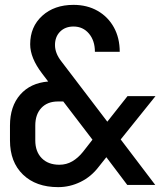

<svg xmlns="http://www.w3.org/2000/svg" viewBox="-20 -760 659 789"><path d="M219 9Q128 9 74.5 -42.5Q21 -94 21 -183V-244Q21 -323 63 -371Q105 -419 178 -425L153 -458Q104 -522 104 -578Q104 -650 153.5 -695Q203 -740 282 -740Q338 -740 381 -715.5Q424 -691 448 -647.5Q472 -604 472 -547H370Q370 -593 345.5 -622Q321 -651 282 -651Q248 -651 227 -630Q206 -609 206 -575Q206 -541 232 -508L421 -260L504 -365H619L476 -187L618 0H503L417 -114L386 -75Q355 -34 311 -12.5Q267 9 219 9ZM224 -83Q253 -83 277 -97Q301 -111 321 -136L360 -186L240 -343H218Q175 -343 150 -316.5Q125 -290 125 -244V-183Q125 -137 151.5 -110Q178 -83 224 -83Z"/></svg>

Font: JetBrains Mono SemiBold
Style: Regular
Weight: 472
Monospace: yes
Designer: Philipp Nurullin, Konstantin Bulenkov
Foundry: JetBrains
Version: Version 2.305; ttfautohint (v1.8.4.7-5d5b)